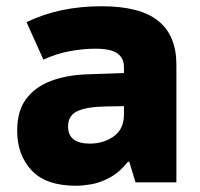

<svg xmlns="http://www.w3.org/2000/svg" viewBox="-20 -584 640 615"><path d="M224 11Q127 11 81 -38.5Q35 -88 35 -165Q35 -229 64 -267.5Q93 -306 144 -325Q195 -344 261 -346L377 -350V-369Q377 -398 356 -413Q335 -428 286 -428Q246 -428 203 -420Q160 -412 119 -393L65 -513Q170 -564 305 -564Q429 -564 487 -517Q545 -470 545 -377V0H414L394 -66H390Q362 -31 330.5 -14.5Q299 2 271 6.5Q243 11 224 11ZM268 -124Q311 -124 344 -147Q377 -170 377 -217V-244L319 -243Q258 -242 228 -228Q198 -214 198 -179Q198 -124 268 -124Z"/></svg>

Font: Noto Sans Mono Black
Style: Regular
Weight: 900
Designer: Monotype Design Team
Foundry: Monotype Imaging Inc.
Version: Version 2.014